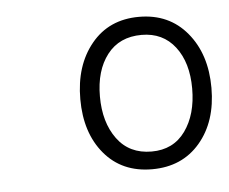

<svg xmlns="http://www.w3.org/2000/svg" viewBox="-34 -764 441 369"><g transform="rotate(-5 186.5 -580.0)"><path d="M246 -433Q188 -433 154 -473.5Q120 -514 120 -579Q120 -644 154 -685.5Q188 -727 246 -727Q304 -727 338.5 -685.5Q373 -644 373 -579Q373 -514 338.5 -473.5Q304 -433 246 -433ZM248 -467Q290 -467 313 -499Q336 -531 336 -581Q336 -631 312.5 -661.5Q289 -692 248 -692Q205 -692 181.5 -661.5Q158 -631 158 -581Q158 -531 181.5 -499Q205 -467 248 -467Z"/></g></svg>

Font: Noto Serif Condensed Light
Style: Italic
Weight: 300
Width: 3
Italic angle: -12°
Designer: Monotype Design Team
Foundry: Monotype Imaging Inc.
Version: Version 2.014; ttfautohint (v1.8.4.7-5d5b)